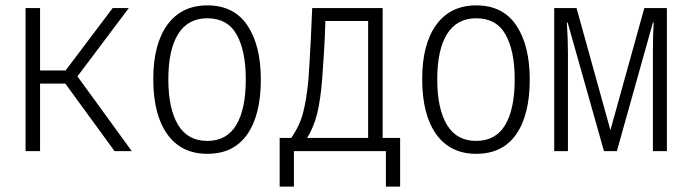

<svg xmlns="http://www.w3.org/2000/svg" viewBox="-20 -562 2540 714"><path d="M75 0V-532H129V-300H224L399 -532H459L268 -278L470 0H406L223 -251H129V0Z M751 10Q654 10 602 -63Q550 -136 550 -268Q550 -398 602.5 -470Q655 -542 751 -542Q850 -542 900 -467.5Q950 -393 950 -266Q950 -135 899.5 -62.5Q849 10 751 10ZM751 -38Q823 -38 858.5 -97Q894 -156 894 -267Q894 -373 860 -433.5Q826 -494 751 -494Q679 -494 642.5 -435.5Q606 -377 606 -267Q606 -158 642 -98Q678 -38 751 -38Z M1020 132V-49H1063Q1095 -95 1107.5 -144Q1120 -193 1127 -267Q1129 -295 1131 -328Q1133 -361 1135.5 -409.5Q1138 -458 1141 -532H1403V-49H1468V132H1415V0H1073V132ZM1178 -267Q1172 -191 1159.5 -140Q1147 -89 1122 -49H1349V-484H1190Q1188 -414 1184.5 -362.5Q1181 -311 1178 -267Z M1751 10Q1654 10 1602 -63Q1550 -136 1550 -268Q1550 -398 1602.5 -470Q1655 -542 1751 -542Q1850 -542 1900 -467.5Q1950 -393 1950 -266Q1950 -135 1899.5 -62.5Q1849 10 1751 10ZM1751 -38Q1823 -38 1858.5 -97Q1894 -156 1894 -267Q1894 -373 1860 -433.5Q1826 -494 1751 -494Q1679 -494 1642.5 -435.5Q1606 -377 1606 -267Q1606 -158 1642 -98Q1678 -38 1751 -38Z M2041 0V-532H2124L2250 -78L2376 -532H2460V0H2408V-367Q2408 -390 2408.5 -416.5Q2409 -443 2411 -478H2408L2274 0H2226L2091 -478H2088Q2090 -447 2091 -419Q2092 -391 2092 -367V0Z"/></svg>

Font: Noto Sans Mono ExtraCondensed Light
Style: Regular
Weight: 300
Width: 2
Designer: Monotype Design Team
Foundry: Monotype Imaging Inc.
Version: Version 2.014; ttfautohint (v1.8.4.7-5d5b)